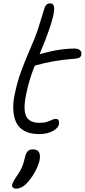

<svg xmlns="http://www.w3.org/2000/svg" viewBox="-20 -776 500 1130"><path d="M210 13.2Q159.2 13.2 125.2 -4.6Q91.3 -22.5 76.2 -54Q61 -85.4 58.3 -128.7Q55.7 -171.9 66.9 -222.2Q81.1 -293 105 -357.9Q128.9 -422.9 157.7 -488.5Q186.5 -554.2 200.2 -594.2Q211.4 -629.4 224.4 -671.6Q237.3 -713.9 242.2 -729Q246.6 -742.2 253.9 -749Q261.2 -755.9 275.9 -755.9Q288.6 -755.9 294.2 -746.3Q299.8 -736.8 298.6 -717.5Q297.4 -698.2 290.5 -671.4Q283.7 -644.5 271 -606.9Q253.4 -553.7 212.9 -457Q328.6 -490.2 418.9 -490.2Q439.5 -490.2 450.7 -480.5Q461.9 -470.7 459 -456.1Q457 -442.9 447.8 -437.3Q438.5 -431.6 418.9 -430.2Q347.7 -424.8 295.9 -415.5Q244.1 -406.2 185.1 -390.1Q149.9 -304.7 132.8 -215.8Q115.2 -127.4 135 -90.3Q154.8 -53.2 210.9 -53.2Q238.3 -53.2 256.1 -58.8Q273.9 -64.5 285.2 -70.3Q296.4 -76.2 308.1 -76.2Q331.5 -76.2 327.1 -44.9Q322.3 -22 289.8 -4.4Q257.3 13.2 210 13.2ZM76.2 334Q62 334 55.7 327.6Q49.3 321.3 51.8 310.1Q55.2 293.9 83 253.9Q114.3 211.4 126 153.8Q131.3 127.4 142.3 115.2Q153.3 103 172.9 103Q225.1 103 212.9 167Q206.5 197.8 184.8 237.3Q163.1 276.9 133.8 306.2Q106 334 76.2 334Z"/></svg>

Font: Shantell Sans Irregular
Style: Italic
Weight: 300
Italic angle: -11.31°
Designer: Stephen Nixon, Anya Danilova, Shantell Martin
Foundry: Arrow Type
Version: Version 1.006;[9816181b4]